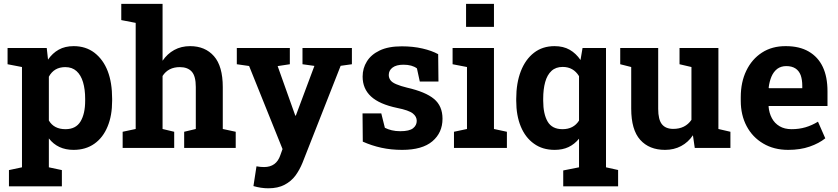

<svg xmlns="http://www.w3.org/2000/svg" viewBox="-20 -782 4430 1015"><path d="M307.1 117.2V203.1H27.3V117.2L96.2 102.5V-427.7L20 -442.4V-528.3H227.1L233.9 -466.8Q257.3 -501 290.5 -519.5Q323.7 -538.1 369.6 -538.1Q433.1 -538.1 479 -503.4Q572.8 -430.7 572.8 -259.8V-249.5Q572.8 -170.4 548.8 -113.3Q524.9 -54.7 479 -22.2Q433.1 10.3 368.7 10.3Q285.2 10.3 238.3 -50.3V102.5ZM326.2 -99.1Q380.9 -99.1 405.5 -139.6Q430.2 -180.2 430.2 -249.5V-259.8Q430.2 -309.6 418.9 -347.7Q407.7 -385.3 384.5 -406.2Q361.3 -427.2 325.2 -427.2Q265.6 -427.2 238.3 -376.5V-145Q265.1 -99.1 326.2 -99.1Z M900.9 -85.4V0H628.4V-85.4L697.3 -100.1V-661.1L621.1 -675.8V-761.7H839.4V-460.9Q864.3 -497.6 901.1 -517.8Q938 -538.1 984.9 -538.1Q1064.5 -538.1 1111.1 -485.1Q1157.7 -432.1 1157.7 -321.3V-100.1L1226.1 -85.4V0H953.6V-85.4L1015.1 -100.1V-322.3Q1015.1 -379.4 993.7 -403.3Q972.2 -427.2 930.7 -427.2Q869.6 -427.2 839.4 -380.4V-100.1Z M1398.4 213.4Q1359.9 213.4 1319.8 201.7L1335.9 97.2Q1355.5 101.1 1376 101.1Q1440.9 101.1 1461.9 38.6L1473.6 5.9L1296.9 -433.1L1231.9 -442.4V-528.3H1512.2V-442.4L1447.8 -432.6L1541 -170.9H1543.9L1642.1 -433.6L1579.1 -442.4V-528.3H1840.3V-442.4L1780.8 -434.1L1579.1 78.6Q1564 115.7 1542 146Q1519.5 176.3 1484.4 194.8Q1449.2 213.4 1398.4 213.4Z M2106 10.3Q2046.9 10.3 1995.8 -1Q1944.8 -12.2 1897.9 -33.2L1896.5 -182.6H1995.6L2014.6 -106.4Q2031.2 -98.1 2051 -93.3Q2070.8 -88.4 2096.2 -88.4Q2144 -88.4 2163.6 -104Q2183.1 -119.6 2183.1 -143.1Q2183.1 -165.5 2162.6 -182.1Q2141.1 -199.2 2079.6 -211.4Q1985.8 -231 1941.4 -272Q1897 -313 1897 -377Q1897 -421.4 1919.4 -457Q1941.4 -493.2 1987.1 -515.1Q2032.7 -537.1 2104 -537.1Q2163.6 -537.1 2213.1 -525.6Q2262.7 -514.2 2296.4 -495.6L2297.9 -351.1H2199.2L2184.1 -420.4Q2158.2 -439.9 2112.8 -439.9Q2075.2 -439.9 2055.2 -424.8Q2035.2 -409.7 2035.2 -385.7Q2035.2 -372.1 2042.5 -360.4Q2050.3 -347.2 2074.5 -336.9Q2098.6 -326.7 2131.3 -318.8Q2229.5 -296.4 2274.4 -259Q2319.3 -221.7 2319.3 -154.3Q2319.3 -80.6 2265.9 -35.2Q2212.4 10.3 2106 10.3Z M2591.3 -761.7V-640.1H2443.8V-761.7ZM2659.7 -85.4V0H2379.9V-85.4L2448.7 -100.1V-427.7L2372.6 -442.4V-528.3H2591.3V-100.1Z M3247.6 116.7V203.1H2957.5V119.1L3041 102.5V-48.8Q3017.1 -19.5 2985.6 -4.6Q2954.1 10.3 2912.1 10.3Q2847.7 10.3 2802.7 -22.5Q2757.3 -54.7 2733.2 -113Q2709 -171.4 2709 -249.5V-259.8Q2709 -342.8 2733.4 -405.8Q2757.8 -468.3 2803 -503.2Q2848.1 -538.1 2911.6 -538.1Q2958 -538.1 2991.5 -519Q3024.9 -500 3048.8 -464.8L3059.6 -528.3H3183.6V102.5ZM2953.6 -99.1Q3012.2 -99.1 3041 -144.5V-379.4Q3011.2 -428.2 2954.6 -428.2Q2918 -428.2 2895.5 -407.2Q2872.6 -386.2 2862.1 -348.1Q2851.6 -310.1 2851.6 -259.8V-249.5Q2851.6 -179.7 2875 -139.4Q2898.4 -99.1 2953.6 -99.1Z M3495.6 10.3Q3412.1 10.3 3364.5 -42.7Q3316.9 -95.7 3316.9 -207.5V-427.7L3258.8 -442.4V-528.3H3459.5V-206.5Q3459.5 -149.9 3479.2 -125.2Q3499 -100.6 3539.1 -100.6Q3602.5 -100.6 3635.3 -148.4V-427.7L3572.3 -442.4V-528.3H3777.8V-100.1L3841.3 -85.4V0H3652.8L3643.1 -66.9Q3618.2 -29.8 3580.6 -9.8Q3543 10.3 3495.6 10.3Z M4147 10.3Q4071.3 10.3 4014.6 -23.4Q3958 -56.6 3927 -115.2Q3896 -173.8 3896 -249V-268.6Q3896 -347.7 3925.3 -408.2Q3954.6 -469.2 4008.1 -503.9Q4061.5 -538.6 4134.3 -538.1Q4206.1 -538.1 4254.9 -509.8Q4354.5 -452.1 4354.5 -299.3V-221.7H4043.9L4043 -218.8Q4045.9 -184.6 4060.5 -157.2Q4074.7 -130.4 4101.1 -114.7Q4127.4 -99.1 4165 -99.1Q4204.1 -99.1 4238 -109.1Q4272 -119.1 4304.2 -138.7L4342.8 -50.8Q4310.1 -24.4 4260.5 -7.1Q4210.9 10.3 4147 10.3ZM4043.5 -318.4 4044.9 -315.9H4221.2V-328.6Q4221.2 -360.4 4212.9 -384.3Q4194.3 -432.6 4136.7 -432.6Q4108.9 -432.6 4088.9 -418Q4069.3 -402.8 4058.3 -377Q4047.4 -351.1 4043.5 -318.4Z"/></svg>

Font: Hanuman
Style: Bold
Weight: 700
Designer: Danh Hong
Version: Version 8.002; ttfautohint (v1.8.3)